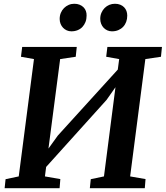

<svg xmlns="http://www.w3.org/2000/svg" viewBox="-20 -990 872 1010"><path d="M9.3 -47.4 78.6 -62 158.7 -679.2 90.3 -691.4 96.7 -743.2H383.8L378.4 -691.4L296.4 -679.2L234.9 -208.5L284.2 -276.9L599.6 -624L606.9 -679.2L538.6 -691.4L544.9 -743.2H832L826.7 -691.4L744.6 -679.2L664.6 -62L745.6 -47.9L741.7 0H452.6L457.5 -47.4L526.9 -62L587.4 -531.2L540.5 -464.4L222.7 -111.8L216.3 -62L297.4 -47.9L293.5 0H4.4ZM568.8 -825.2Q555.7 -825.2 544.4 -830.3Q533.2 -835.4 524.9 -844.2Q516.6 -853 512 -865Q507.3 -877 507.3 -891.1Q507.3 -908.7 513.7 -923.1Q520 -937.5 530.5 -948Q541 -958.5 554.9 -964.4Q568.8 -970.2 584.5 -970.2Q600.1 -970.2 612.3 -965.3Q624.5 -960.4 632.8 -951.9Q641.1 -943.4 645.3 -932.1Q649.4 -920.9 649.4 -907.7Q649.4 -890.1 643.8 -875Q638.2 -859.9 627.7 -848.9Q617.2 -837.9 602.3 -831.5Q587.4 -825.2 568.8 -825.2ZM355.5 -825.2Q342.3 -825.2 331.1 -830.3Q319.8 -835.4 311.5 -844.2Q303.2 -853 298.6 -864.7Q293.9 -876.5 293.9 -890.1Q293.9 -907.7 300 -922.4Q306.2 -937 316.7 -947.5Q327.1 -958 341.1 -964.1Q355 -970.2 370.6 -970.2Q386.2 -970.2 398.4 -965.3Q410.6 -960.4 419.2 -951.9Q427.7 -943.4 431.9 -931.9Q436 -920.4 435.5 -907.2Q435.5 -889.6 429.7 -874.5Q423.8 -859.4 413.6 -848.4Q403.3 -837.4 388.4 -831.3Q373.5 -825.2 355.5 -825.2Z"/></svg>

Font: Merriweather Bold
Style: Italic
Weight: 700
Italic angle: -7°
Designer: Eben Sorkin ( eben@eyebytes.com )
Foundry: Eben Sorkin ( eben@eyebytes.com )
Version: Version 1.5; ttfautohint (v0.97) -l 13 -r 13 -G 200 -x 24 -f